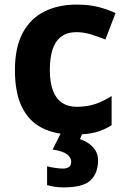

<svg xmlns="http://www.w3.org/2000/svg" viewBox="-20 -576 554 836"><path d="M300 10Q219 10 162 -19.5Q105 -49 75 -111Q45 -173 45 -270Q45 -370 79 -433Q113 -496 173.5 -526Q234 -556 313 -556Q369 -556 410.5 -545Q452 -534 483 -519L439 -404Q404 -418 373.5 -427Q343 -436 313 -436Q274 -436 248 -417.5Q222 -399 209.5 -362.5Q197 -326 197 -271Q197 -217 210.5 -181.5Q224 -146 250 -128.5Q276 -111 313 -111Q360 -111 396 -123.5Q432 -136 466 -158V-31Q432 -9 394.5 0.5Q357 10 300 10ZM407 122Q407 178 374.5 209Q342 240 256 240Q234 240 216.5 237Q199 234 185 230V148Q199 152 219.5 155Q240 158 255 158Q269 158 279.5 151.5Q290 145 290 128Q290 110 272 96Q254 82 209 75L247 0H341L328 30Q348 36 366 48.5Q384 61 395.5 79Q407 97 407 122Z"/></svg>

Font: Noto Sans Tamil
Style: Regular
Weight: 400
Designer: Jelle Bosma - Monotype Design Team
Foundry: Monotype Imaging Inc.
Version: Version 2.003